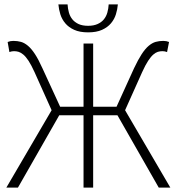

<svg xmlns="http://www.w3.org/2000/svg" viewBox="-20 -858 808 878"><path d="M9 0 216 -354 138 -528Q123 -561 110.5 -580Q98 -599 86.5 -608.5Q75 -618 65 -621Q55 -624 44 -624Q39 -624 33.5 -623Q28 -622 23 -620L15 -666Q27 -671 41 -671Q60 -671 76 -666.5Q92 -662 108 -648.5Q124 -635 140 -610.5Q156 -586 174 -546L255 -370H362V-659H406V-370H513L593 -546Q612 -586 628 -610.5Q644 -635 660 -648.5Q676 -662 692 -666.5Q708 -671 727 -671Q741 -671 753 -666L744 -620Q739 -622 733.5 -623Q728 -624 723 -624Q712 -624 702 -621Q692 -618 681 -608.5Q670 -599 657.5 -580Q645 -561 630 -528L552 -354L759 0H706L517 -331H406V0H362V-331H251L62 0ZM383 -710Q345 -710 319.5 -721.5Q294 -733 278.5 -751.5Q263 -770 256 -792.5Q249 -815 247 -838H289Q290 -819 295 -801Q300 -783 311 -769.5Q322 -756 339.5 -748Q357 -740 383 -740Q408 -740 426 -748Q444 -756 455 -769.5Q466 -783 471 -801Q476 -819 477 -838H519Q517 -815 510 -792.5Q503 -770 487.5 -751.5Q472 -733 446.5 -721.5Q421 -710 383 -710Z"/></svg>

Font: CV Source Sans Light
Style: Regular
Weight: 300
Designer: Paul D. Hunt
Foundry: Adobe Systems Incorporated
Version: Version 3.001